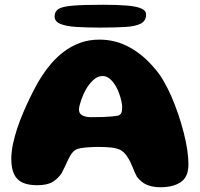

<svg xmlns="http://www.w3.org/2000/svg" viewBox="-20 -767 840 807"><path d="M654 20Q622.5 20 598 10Q573.5 0 555 -25Q550 -34 545.8 -44Q541.5 -54 537.2 -64.8Q533 -75.5 527.5 -86.8Q522 -98 514 -109.5Q504.5 -124 493.5 -132Q482.5 -140 466.5 -143.5Q460 -145.5 448.2 -146.8Q436.5 -148 422.8 -148.8Q409 -149.5 396 -149.5Q376 -149.5 355.8 -148.2Q335.5 -147 320 -144.5Q305 -142 295.8 -136Q286.5 -130 279.5 -119.5Q272.5 -109 266.2 -95.5Q260 -82 253.2 -67.5Q246.5 -53 239 -39Q224.5 -17 201.8 -2.8Q179 11.5 136 11.5Q100 11.5 75.8 1Q51.5 -9.5 39.5 -34.2Q27.5 -59 27.5 -100Q27.5 -128 34.2 -160.2Q41 -192.5 52.2 -226.8Q63.5 -261 77.8 -294.2Q92 -327.5 106.5 -357.2Q121 -387 134.2 -410.8Q147.5 -434.5 157.5 -449.5Q174 -475 197 -501.8Q220 -528.5 249.8 -550.8Q279.5 -573 316.5 -586.8Q353.5 -600.5 398 -600.5Q465 -600.5 523.5 -568.8Q582 -537 629.5 -480Q649 -458.5 667 -427.8Q685 -397 700.8 -360.8Q716.5 -324.5 729.5 -286Q742.5 -247.5 752.2 -209.5Q762 -171.5 767 -137.5Q772 -103.5 772 -76Q772 -23 739.8 -1.5Q707.5 20 654 20ZM477 -281Q487 -285.5 490.2 -293Q493.5 -300.5 493.5 -315.5Q493.5 -326.5 490.2 -341.8Q487 -357 481.2 -373.2Q475.5 -389.5 468 -402.5Q457 -422.5 442.5 -435Q428 -447.5 411.5 -447.5Q390 -447.5 371.2 -429.8Q352.5 -412 340 -389Q335.5 -381 330.5 -370Q325.5 -359 321.5 -347.2Q317.5 -335.5 314.8 -324.8Q312 -314 312 -306Q312 -289 326.5 -281.8Q341 -274.5 363 -274.5Q391 -274.5 412.5 -275.2Q434 -276 450.2 -277.5Q466.5 -279 477 -281ZM401 -651Q344.5 -651 301.2 -653.8Q258 -656.5 233.8 -666.5Q209.5 -676.5 209.5 -698Q209.5 -718.5 225.5 -729Q241.5 -739.5 285.2 -743.2Q329 -747 413.5 -747Q474.5 -747 514.5 -743.5Q554.5 -740 574.2 -731.2Q594 -722.5 594 -705.5Q594 -680 572.5 -668.2Q551 -656.5 508.2 -653.8Q465.5 -651 401 -651Z"/></svg>

Font: Gluten Thin
Style: Bold
Weight: 700
Version: Version 1.300